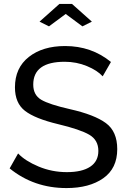

<svg xmlns="http://www.w3.org/2000/svg" viewBox="-20 -949 649 976"><path d="M181 -839 282 -929H346L447 -839L399 -815L314 -878L229 -815ZM502 -561Q475 -591 422 -613Q369 -635 309 -635Q149 -635 149 -519Q149 -466 189.5 -442Q230 -418 336 -394Q460 -366 518 -323.5Q576 -281 576 -191Q576 -93 505 -43Q434 7 318 7Q152 7 29 -93L72 -169Q108 -131 176 -102.5Q244 -74 320 -74Q397 -74 438.5 -101.5Q480 -129 480 -182Q480 -237 434 -264Q388 -291 275 -318Q158 -346 107 -385.5Q56 -425 56 -505Q56 -604 126.5 -659.5Q197 -715 311 -715Q445 -715 544 -634Z"/></svg>

Font: Raleway-v4020 Medium
Style: Regular
Weight: 500
Designer: Matt McInerney, Pablo Impallari, Rodrigo Fuenzalida
Foundry: Matt McInerney, Pablo Impallari, Rodrigo Fuenzalida
Version: Version 4.020;PS 004.020;hotconv 1.0.88;makeotf.lib2.5.64775